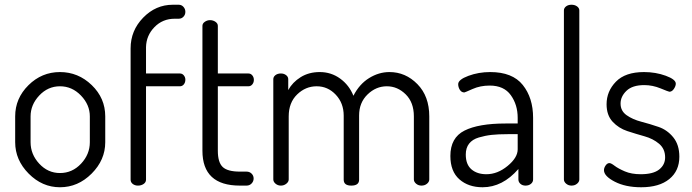

<svg xmlns="http://www.w3.org/2000/svg" viewBox="-20 -783 2920 810"><path d="M44 -183V-292Q44 -368 100 -423.5Q156 -479 233 -479Q310 -479 367 -424Q424 -369 424 -292V-183Q424 -108 366.5 -50.5Q309 7 233 7Q158 7 101 -50.5Q44 -108 44 -183ZM109 -183Q109 -132 145.5 -92.5Q182 -53 233 -53Q285 -53 322 -92.5Q359 -132 359 -183V-292Q359 -341 321.5 -380Q284 -419 233 -419Q182 -419 145.5 -380Q109 -341 109 -292Z M531 -25V-579Q531 -654 584 -708.5Q637 -763 709 -763H734Q746 -763 754 -754Q762 -745 762 -733Q762 -721 754 -712.5Q746 -704 734 -704H717Q666 -704 631.5 -668.5Q597 -633 596 -584V-473H739Q749 -473 755.5 -465Q762 -457 762 -447Q762 -435 755.5 -427Q749 -419 739 -419H596V-25Q596 -14 586 -7Q576 0 562 0Q549 0 540 -7Q531 -14 531 -25Z M834 -147V-674Q834 -684 844 -691Q854 -698 866 -698Q879 -698 889 -691Q899 -684 899 -674V-473H1028Q1038 -473 1044.5 -465Q1051 -457 1051 -446Q1051 -435 1044.5 -427Q1038 -419 1028 -419H899V-147Q899 -98 919.5 -78.5Q940 -59 992 -59H1020Q1033 -59 1041.5 -50.5Q1050 -42 1050 -30Q1050 -18 1041.5 -9Q1033 0 1020 0H992Q834 0 834 -147Z M1133 -26V-449Q1133 -459 1142 -466Q1151 -473 1165 -473Q1178 -473 1187 -466Q1196 -459 1196 -449V-403Q1214 -436 1248.5 -457.5Q1283 -479 1329 -479Q1377 -479 1415 -451.5Q1453 -424 1471 -379Q1496 -428 1537 -453.5Q1578 -479 1623 -479Q1691 -479 1741 -428Q1791 -377 1791 -292V-26Q1791 -16 1781.5 -8Q1772 0 1758 0Q1745 0 1735.5 -8Q1726 -16 1726 -26V-292Q1726 -351 1691.5 -385Q1657 -419 1612 -419Q1566 -419 1530.5 -384.5Q1495 -350 1495 -296V-25Q1495 0 1462 0Q1430 0 1430 -25V-295Q1430 -348 1396.5 -383.5Q1363 -419 1316 -419Q1269 -419 1233.5 -384.5Q1198 -350 1198 -292V-26Q1198 -16 1188 -8Q1178 0 1165 0Q1152 0 1142.5 -8Q1133 -16 1133 -26Z M1880 -125Q1880 -202 1939.5 -232Q1999 -262 2113 -262H2164V-286Q2164 -341 2135 -381.5Q2106 -422 2046 -422Q2006 -422 1973.5 -407.5Q1941 -393 1939 -393Q1927 -393 1920 -404Q1913 -415 1913 -428Q1913 -447 1956 -463Q1999 -479 2048 -479Q2142 -479 2185.5 -424.5Q2229 -370 2229 -286V-26Q2229 -15 2220 -7.5Q2211 0 2197 0Q2184 0 2175.5 -7.5Q2167 -15 2167 -26V-70Q2100 7 2016 7Q1956 7 1918 -26.5Q1880 -60 1880 -125ZM1945 -131Q1945 -89 1969 -68.5Q1993 -48 2032 -48Q2079 -48 2121.5 -83Q2164 -118 2164 -153V-217H2122Q2082 -217 2054.5 -214Q2027 -211 2000 -203Q1973 -195 1959 -177Q1945 -159 1945 -131Z M2359 -26V-739Q2359 -749 2368 -756Q2377 -763 2391 -763Q2405 -763 2414.5 -756Q2424 -749 2424 -739V-26Q2424 -16 2414.5 -8Q2405 0 2391 0Q2378 0 2368.5 -8Q2359 -16 2359 -26Z M2528 -65Q2528 -75 2535 -85Q2542 -95 2551 -95Q2558 -95 2573 -83.5Q2588 -72 2616 -60Q2644 -48 2683 -48Q2736 -48 2761 -68Q2786 -88 2786 -119Q2786 -155 2760.5 -176.5Q2735 -198 2699 -208Q2663 -218 2626.5 -230Q2590 -242 2564.5 -269.5Q2539 -297 2539 -343Q2539 -398 2578.5 -438.5Q2618 -479 2697 -479Q2746 -479 2788.5 -463.5Q2831 -448 2831 -430Q2831 -420 2823 -408Q2815 -396 2804 -396Q2801 -396 2767 -410Q2733 -424 2698 -424Q2648 -424 2623 -400Q2598 -376 2598 -346Q2598 -315 2623.5 -297Q2649 -279 2685.5 -269.5Q2722 -260 2758.5 -247.5Q2795 -235 2820.5 -203.5Q2846 -172 2846 -122Q2846 -62 2803.5 -27.5Q2761 7 2685 7Q2619 7 2573.5 -16.5Q2528 -40 2528 -65Z"/></svg>

Font: Terminal Dosis
Style: Regular
Weight: 400
Designer: Edgar Tolentino, Pablo Impallari, Igino Marini
Foundry: Edgar Tolentino, Pablo Impallari, Igino Marini
Version: Version 1.007